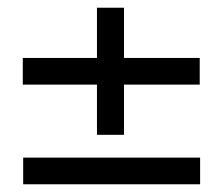

<svg xmlns="http://www.w3.org/2000/svg" viewBox="-20 -537 570 497"><path d="M39 -318H231V-188H301V-318H497V-387H301V-517H231V-387H39ZM40 -129V-60H498V-129Z"/></svg>

Font: TitilliumText22L
Style: 400 wt
Weight: 400
Designer: Campivisivi
Foundry: Campivisivi
Version: 1.000